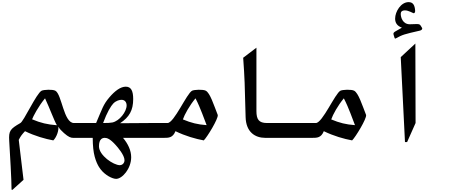

<svg xmlns="http://www.w3.org/2000/svg" viewBox="-20 -1301 4240 1812"><path d="M678 -140C580 -140 564 -412 502 -445C476 -459 394 -455 373 -445C324 -421 203 -152 171 -139C76 -84 61 -67 67 29C74 146 89 397 89 489L97 491L202 396L157 19C175 -17 189 -34 216 -63C310 -17 407 10 483 24C514 -5 537 -72 530 -106C542 -85 560 -66 584 -45C627 -7 649 0 670 0H700V-140ZM283 -175C292 -201 343 -299 405 -373C450 -278 491 -162 517 -119C427 -126 366 -140 283 -175Z M1400 -140 1113 -138C1201 -196 1237 -261 1237 -366C1237 -442 1218 -483 1167 -483C1118 -483 1065 -444 1012 -382C953 -313 944 -272 887 -140H700V0H855C855 38 857 71 860 101C872 217 915 278 928 295C972 353 1041 387 1076 387C1134 387 1218 290 1218 183C1218 119 1188 56 1141 0H1400ZM1049 -324C1076 -352 1109 -359 1127 -359C1160 -359 1175 -334 1175 -306C1175 -247 1108 -159 1040 -145C1020 -141 993 -140 953 -140C991 -243 1027 -301 1049 -324ZM1155 211C1155 242 1130 258 1112 258C1050 258 914 165 914 80C914 10 947 0 969 0C990 0 1019 9 1072 68C1091 89 1155 163 1155 211Z M2035 -216C1997 -312 1963 -423 1922 -445C1896 -459 1813 -455 1793 -445C1743 -420 1623 -140 1561 -140H1400V0H1527C1571 0 1611 0 1636 -63C1730 -17 1827 10 1903 24C1934 -5 2042 -182 2035 -216ZM1706 -174C1721 -219 1769 -306 1825 -373C1875 -277 1906 -178 1930 -120C1845 -126 1785 -141 1706 -174Z M2483 0H2800V-140H2500C2423 -140 2400 -174 2400 -253V-851L2275 -756C2290 -543 2289 -528 2298 -195C2302 -52 2390 0 2483 0Z M3435 -216C3397 -312 3363 -423 3322 -445C3296 -459 3213 -455 3193 -445C3143 -420 3023 -140 2961 -140H2800V0H2927C2971 0 3011 0 3036 -63C3130 -17 3227 10 3303 24C3334 -5 3442 -182 3435 -216ZM3106 -174C3121 -219 3169 -306 3225 -373C3275 -277 3306 -178 3330 -120C3245 -126 3185 -141 3106 -174Z M3714 -938C3782 -975 3791 -977 3943 -1012C3955 -1015 3970 -1024 3963 -1038L3952 -1056C3943 -1071 3937 -1074 3911 -1074C3890 -1074 3862 -1072 3848 -1072C3780 -1072 3762 -1138 3762 -1170C3762 -1189 3772 -1203 3803 -1203C3835 -1203 3879 -1176 3884 -1176C3891 -1176 3898 -1183 3898 -1198C3895 -1251 3879 -1281 3836 -1281C3764 -1281 3709 -1192 3709 -1125C3709 -1089 3725 -1057 3773 -1040L3712 -1005C3700 -998 3693 -992 3693 -982C3693 -976 3695 -972 3701 -952C3702 -947 3705 -933 3714 -938ZM3802 40H3822L3902 -140L3900 -890L3762 -762Z"/></svg>

Font: Kawkab Mono
Style: Bold
Weight: 700
Monospace: yes
Designer: Abdullah Arif
Foundry: Abdullah Arif
Version: Version 1.000;PS 000.500;hotconv 1.0.88;makeotf.lib2.5.64775